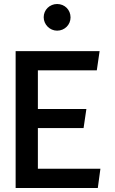

<svg xmlns="http://www.w3.org/2000/svg" viewBox="-20 -948 572 958"><path d="M198 -862C198 -826 228 -795 265 -795C303 -795 332 -825 332 -861C332 -899 303 -928 265 -928C228 -928 198 -899 198 -862ZM169 -404V-597H463L477 -693H58V-10H468L481 -106H169V-309H397L411 -404Z"/></svg>

Font: Bluebird
Style: Li
Weight: 300
Designer: Jasper
Foundry: Cannot Into Space Fonts
Version: Version 0.98